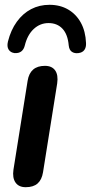

<svg xmlns="http://www.w3.org/2000/svg" viewBox="-20 -771 378 799"><path d="M87 8Q58 8 44.5 -11.5Q31 -31 36 -65L95 -435Q100 -466 118 -481.5Q136 -497 167 -497Q196 -497 209.5 -478Q223 -459 218 -424L159 -54Q154 -23 136.5 -7.5Q119 8 87 8ZM41 -550Q24 -552 16 -564.5Q8 -577 13 -598Q25 -646 50 -680.5Q75 -715 109.5 -733Q144 -751 186 -751Q230 -751 263.5 -731.5Q297 -712 316.5 -676.5Q336 -641 338 -592Q339 -574 331 -563Q323 -552 306 -550Q290 -548 279 -555.5Q268 -563 266 -582Q262 -628 240 -651.5Q218 -675 182 -675Q147 -675 120.5 -650.5Q94 -626 83 -581Q79 -565 68.5 -557Q58 -549 41 -550Z"/></svg>

Font: Nunito ExtraLight
Style: Italic
Weight: 200
Italic angle: -9°
Designer: Vernon Adams
Foundry: Vernon Adams
Version: Version 3.602